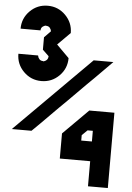

<svg xmlns="http://www.w3.org/2000/svg" viewBox="-71 -884 873 1270"><g transform="rotate(5 365.5 -249.5)"><path d="M158.3 -500Q160 -486.7 169.2 -476.2Q178.3 -465.8 194.2 -465.8V-464.2Q207.5 -465.8 217.5 -475Q227.5 -484.2 227.5 -500H229.2L186.7 -540.8V-623.3L229.2 -666.7Q227.5 -680 218.8 -690Q210 -700 194.2 -700V-701.7Q180.8 -700 170.4 -691.2Q160 -682.5 160 -666.7H27.5Q27.5 -735.8 76.2 -784.6Q125 -833.3 194.2 -833.3Q263.3 -833.3 312.1 -784.2Q360.8 -735 360.8 -666.7L277.5 -583.3L360.8 -500Q360.8 -430.8 312.1 -382.1Q263.3 -333.3 194.2 -333.3Q125 -333.3 76.2 -382.1Q27.5 -430.8 27.5 -500ZM694.2 -166.7V333.3H562.5V166.7H360.8V0L527.5 -166.7ZM562.5 35.8V-35H527.5L491.7 0V35.8ZM325 -166.7Q305.8 -147.5 272.5 -113.8Q239.2 -80 211.2 -52.1Q183.3 -24.2 158.3 0H27.5L527.5 -500H658.3Q639.2 -480.8 605.8 -447.1Q572.5 -413.3 544.6 -385.4Q516.7 -357.5 491.7 -333.3Q472.5 -314.2 439.2 -280.4Q405.8 -246.7 377.9 -218.8Q350 -190.8 325 -166.7Z"/></g></svg>

Font: 0xA000-Squareish
Style: Squareish-Bold
Weight: 700
Version: Version 0.1